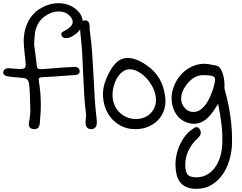

<svg xmlns="http://www.w3.org/2000/svg" viewBox="-20 -822 1538 1222"><path d="M390.6 -626Q430.7 -646.5 439.5 -668Q449.2 -687.5 431.6 -711.9Q404.3 -749 352.5 -749Q325.2 -749 298.8 -737.3Q214.8 -700.2 202.1 -608.4Q200.2 -594.7 199.7 -581.5Q199.2 -568.4 198.2 -556.6Q198.2 -550.8 197.8 -545.9Q197.3 -541 197.3 -536.1L203.1 -495.1Q206.1 -471.7 209 -448.7Q211.9 -425.8 213.9 -403.3Q215.8 -389.6 221.7 -385.7Q227.5 -381.8 238.3 -381.8H246.1Q281.2 -384.8 316.9 -387.2Q352.5 -389.6 386.7 -392.6Q397.5 -393.6 407.7 -394Q418 -394.5 428.7 -394.5Q430.7 -395.5 433.6 -395.5Q437.5 -395.5 441.4 -396Q445.3 -396.5 450.2 -396.5Q458 -396.5 462.9 -395.5Q467.8 -394.5 472.7 -392.6Q483.4 -387.7 486.3 -374Q489.3 -361.3 481.4 -353.5Q474.6 -346.7 463.9 -345.2Q453.1 -343.8 442.4 -342.8H434.6Q423.8 -341.8 413.1 -341.3Q402.3 -340.8 391.6 -339.8Q358.4 -336.9 324.7 -335Q291 -333 256.8 -331.1Q235.4 -331.1 229.5 -325.2Q224.6 -321.3 227.5 -303.7Q248 -182.6 234.4 -55.7V-54.7Q234.4 -48.8 233.9 -43Q233.4 -37.1 232.4 -31.2Q229.5 -16.6 224.6 -10.7Q215.8 0 199.2 0H195.3Q177.7 -2 170.9 -9.8Q160.2 -21.5 164.1 -40Q173.8 -86.9 172.9 -132.8Q171.9 -178.7 169.9 -225.6Q169.9 -230.5 169.4 -235.4Q168.9 -240.2 168.9 -245.1V-248V-249Q167 -277.3 164.1 -293Q161.1 -308.6 152.3 -316.4Q144.5 -324.2 125 -326.2Q105.5 -328.1 68.4 -331.1Q43.9 -333 27.3 -336.9Q12.7 -338.9 5.4 -347.2Q-2 -355.5 1 -366.2Q6.8 -387.7 35.2 -387.7H42Q63.5 -385.7 80.1 -384.3Q96.7 -382.8 108.4 -382.8Q129.9 -382.8 136.7 -388.7Q144.5 -395.5 143.6 -413.1Q142.6 -430.7 139.6 -460.9Q138.7 -462.9 138.7 -465.8Q138.7 -468.8 137.7 -471.7Q135.7 -495.1 133.3 -519Q130.9 -543 130.9 -567.4Q132.8 -622.1 149.4 -663.1Q154.3 -675.8 160.2 -687Q166 -698.2 173.8 -709Q181.6 -719.7 189.9 -729.5Q198.2 -739.3 208 -748Q227.5 -764.6 253.9 -777.3Q280.3 -791 312.5 -797.9Q322.3 -799.8 332 -800.8Q341.8 -801.8 351.6 -801.8Q396.5 -801.8 433.6 -783.2Q452.1 -773.4 466.8 -760.7Q481.4 -748 491.2 -732.4Q513.7 -696.3 502 -659.2Q490.2 -622.1 449.2 -596.7Q441.4 -591.8 433.1 -587.4Q424.8 -583 416 -581.1Q411.1 -580.1 407.2 -579.6Q403.3 -579.1 400.4 -579.1Q380.9 -579.1 373 -593.8Q367.2 -604.5 373 -613.3Q376 -617.2 380.4 -619.6Q384.8 -622.1 390.6 -626Z M594.7 -68.4Q596.7 -52.7 596.2 -38.1Q595.7 -23.4 587.9 -12.7Q578.1 0 562.5 0H560.5Q542 0 533.2 -11.7Q525.4 -22.5 524.9 -37.6Q524.4 -52.7 526.4 -69.3Q527.3 -72.3 527.3 -80.1Q527.3 -85 528.3 -88.9Q519.5 -156.2 515.6 -224.6Q511.7 -293 508.8 -360.4Q506.8 -418.9 503.4 -478.5Q500 -538.1 493.2 -597.7Q493.2 -600.6 492.2 -602.5Q492.2 -605.5 491.7 -608.4Q491.2 -611.3 491.2 -615.2Q491.2 -619.1 490.7 -624Q490.2 -628.9 489.3 -634.8Q488.3 -642.6 487.3 -650.9Q486.3 -659.2 488.3 -667Q490.2 -674.8 495.1 -681.6Q500 -688.5 513.7 -691.4Q515.6 -691.4 517.6 -691.9Q519.5 -692.4 521.5 -692.4Q542 -692.4 547.9 -672.9Q549.8 -665 550.3 -657.2Q550.8 -649.4 550.8 -641.6Q550.8 -636.7 550.8 -632.8Q550.8 -628.9 551.8 -625Q562.5 -549.8 567.4 -473.6Q572.3 -397.5 576.2 -322.3Q579.1 -259.8 583 -196.3Q586.9 -132.8 594.7 -68.4Z M657.2 -323.2Q685.5 -389.6 717.8 -421.4Q750 -453.1 793 -453.1Q844.7 -453.1 911.1 -408.2Q1018.6 -336.9 1032.2 -198.2Q1036.1 -156.2 1023.4 -119.6Q1010.7 -83 984.9 -56.6Q959 -30.3 922.4 -15.1Q885.7 0 841.8 0Q783.2 0 737.3 -28.3Q691.4 -56.6 665.5 -102.5Q639.6 -148.4 635.7 -206.1Q631.8 -263.7 657.2 -323.2ZM696.3 -217.8Q696.3 -184.6 707.5 -156.7Q718.8 -128.9 738.8 -108.4Q758.8 -87.9 785.6 -76.2Q812.5 -64.5 844.7 -64.5Q873 -64.5 896.5 -73.7Q919.9 -83 936.5 -99.1Q953.1 -115.2 962.9 -137.2Q972.7 -159.2 972.7 -185.5Q972.7 -220.7 957 -255.9Q941.4 -291 917 -318.8Q892.6 -346.7 862.3 -364.3Q832 -381.8 802.7 -380.9Q782.2 -380.9 762.7 -367.2Q743.2 -353.5 728.5 -330.6Q713.9 -307.6 705.1 -278.3Q696.3 -249 696.3 -217.8Z M1082 -257.8Q1091.8 -291 1110.8 -319.8Q1129.9 -348.6 1156.2 -370.1Q1182.6 -391.6 1214.4 -403.8Q1246.1 -416 1281.2 -416Q1293.9 -416 1306.6 -414.1Q1319.3 -412.1 1331.1 -409.2Q1338.9 -407.2 1343.8 -407.2Q1352.5 -405.3 1361.3 -403.3Q1370.1 -401.4 1377.9 -391.6Q1391.6 -375 1398.4 -351.6Q1405.3 -328.1 1407.2 -307.6Q1409.2 -291 1408.7 -278.3Q1408.2 -265.6 1408.2 -260.7Q1421.9 -210.9 1431.2 -167Q1440.4 -123 1446.3 -82Q1453.1 -32.2 1455.6 13.7Q1458 59.6 1456.1 105.5Q1453.1 154.3 1438 203.1Q1422.9 252 1394.5 291.5Q1366.2 331.1 1325.2 355.5Q1284.2 379.9 1229.5 379.9Q1113.3 379.9 1099.6 264.6Q1088.9 189.5 1119.1 112.3Q1134.8 75.2 1156.7 45.9Q1178.7 16.6 1205.1 0Q1207 -2 1209 -2.9Q1213.9 -6.8 1219.2 -9.8Q1224.6 -12.7 1231.4 -12.7Q1243.2 -12.7 1250 -1Q1258.8 12.7 1257.8 25.4Q1256.8 36.1 1251 43.9Q1245.1 51.8 1239.3 56.6Q1156.2 133.8 1159.2 235.4Q1161.1 272.5 1173.3 288.1Q1185.5 303.7 1217.8 305.7Q1221.7 306.6 1229.5 306.6Q1264.6 306.6 1293.9 291.5Q1323.2 276.4 1344.7 248.5Q1366.2 220.7 1379.4 182.1Q1392.6 143.6 1394.5 96.7Q1397.5 28.3 1389.2 -35.6Q1380.9 -99.6 1368.2 -161.1Q1366.2 -157.2 1365.2 -156.2Q1352.5 -135.7 1337.4 -113.8Q1322.3 -91.8 1304.2 -74.2Q1286.1 -56.6 1263.7 -45.4Q1241.2 -34.2 1213.9 -34.2Q1203.1 -34.2 1193.4 -36.1Q1183.6 -38.1 1172.9 -41Q1125 -57.6 1099.6 -98.1Q1074.2 -138.7 1072.3 -187.5Q1070.3 -223.6 1082 -257.8ZM1157.2 -133.8Q1178.7 -109.4 1210 -109.4Q1236.3 -109.4 1256.8 -124.5Q1277.3 -139.6 1292.5 -161.6Q1307.6 -183.6 1318.4 -209Q1329.1 -234.4 1335.9 -254.9Q1343.8 -281.2 1347.2 -300.3Q1350.6 -319.3 1345.7 -328.1Q1340.8 -337.9 1321.3 -340.8Q1301.8 -343.8 1273.4 -343.8Q1236.3 -343.8 1207.5 -322.8Q1178.7 -301.8 1159.2 -271.5Q1133.8 -234.4 1132.8 -197.3Q1131.8 -160.2 1157.2 -133.8Z"/></svg>

Font: Scriphy
Style: Regular
Weight: 400
Designer: Ala M. Lockhart
Foundry: Ala M. Lockhart
Version: Version 1.0 2021